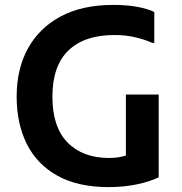

<svg xmlns="http://www.w3.org/2000/svg" viewBox="-20 -752 742 784"><path d="M48 -358Q48 -470 94 -554Q140 -638 228 -685Q316 -732 443 -732Q498 -732 541 -724Q584 -716 610 -703V-577H601Q576 -589 535.5 -599Q495 -609 447 -609Q325 -609 259.5 -546Q194 -483 194 -357Q194 -233 256 -170Q318 -107 425 -107Q465 -107 494 -117V-366H628V-28Q591 -10 538 1Q485 12 423 12Q298 12 214.5 -34.5Q131 -81 89.5 -164Q48 -247 48 -358Z"/></svg>

Font: Kufam SemiBold
Style: Regular
Weight: 600
Designer: Wael Morcos, Artur Schmal
Foundry: Original Type
Version: Version 1.300; ttfautohint (v1.8.3)